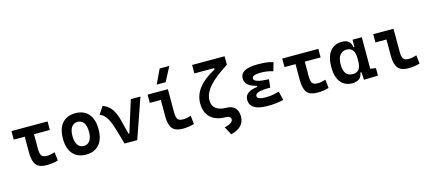

<svg xmlns="http://www.w3.org/2000/svg" viewBox="-68 -1484 5409 2408"><g transform="rotate(-15 2636.5 -280.5)"><path d="M363.3 9.8Q272 9.8 231.9 -39.1Q191.9 -87.9 191.9 -195.3V-406.7H48.8V-517.6H517.6V-406.7H312V-219.7Q312 -158.2 328.6 -130.4Q345.2 -102.5 402.3 -102.5Q422.4 -102.5 447.8 -107.2Q473.1 -111.8 502.9 -121.1L514.6 -10.7Q477.1 0 439.9 4.9Q402.8 9.8 363.3 9.8Z M878.9 9.8Q768.6 9.8 708 -60.5Q647.5 -130.9 647.5 -258.8Q647.5 -387.2 708 -457.3Q768.6 -527.3 878.9 -527.3Q989.3 -527.3 1049.8 -457.3Q1110.4 -387.2 1110.4 -258.8Q1110.4 -130.9 1049.8 -60.5Q989.3 9.8 878.9 9.8ZM878.9 -102.5Q930.2 -102.5 958.3 -143.3Q986.3 -184.1 986.3 -258.8Q986.3 -334 958.3 -374.5Q930.2 -415 878.9 -415Q827.6 -415 799.6 -374.5Q771.5 -334 771.5 -258.8Q771.5 -184.1 799.6 -143.3Q827.6 -102.5 878.9 -102.5Z M1378.9 0 1323.7 -190.4Q1293.9 -292.5 1259 -351.3Q1224.1 -410.2 1169.9 -429.7L1234.4 -527.3Q1302.7 -502 1344.2 -447.5Q1385.7 -393.1 1412.6 -288.1L1459 -105H1469.2L1598.6 -517.6H1723.6L1543.5 0Z M2130.9 9.8Q2039.6 9.8 1999.5 -39.1Q1959.5 -87.9 1959.5 -195.3V-410.2H1816.4V-517.6H2079.6V-219.7Q2079.6 -158.2 2096.2 -130.4Q2112.8 -102.5 2169.9 -102.5Q2210 -102.5 2270.5 -121.1L2282.2 -10.7Q2243.7 0 2207.8 4.9Q2171.9 9.8 2130.9 9.8ZM1959.5 -609.4 2047.4 -794.9H2172.9L2075.2 -609.4Z M2701.2 234.4 2645 129.4Q2754.9 104 2754.9 54.2Q2754.9 33.2 2738.8 21.5Q2722.7 9.8 2693.8 9.8Q2565.4 9.8 2495.1 -54.9Q2424.8 -119.6 2424.8 -240.2Q2424.8 -456.5 2708.5 -604.5V-622.6H2452.1V-732.4H2874V-622.6Q2702.1 -513.7 2624.5 -424.3Q2546.9 -335 2546.9 -245.1Q2546.9 -175.8 2594.2 -139.2Q2641.6 -102.5 2727.5 -102.5Q2798.8 -102.5 2837.9 -63Q2877 -23.4 2877 49.3Q2877 191.9 2701.2 234.4Z M3235.4 9.8Q3005.9 9.8 3005.9 -131.8Q3005.9 -235.4 3169.9 -255.4V-269.5Q3020.5 -304.7 3020.5 -403.8Q3020.5 -527.3 3243.2 -527.3Q3385.3 -527.3 3447.3 -501.5L3415.5 -392.1Q3346.7 -416.5 3253.9 -416.5Q3144.5 -416.5 3144.5 -369.6Q3144.5 -316.4 3336.9 -310.1L3325.2 -204.1H3309.6Q3129.9 -204.1 3129.9 -148.9Q3129.9 -101.1 3239.3 -101.1Q3301.8 -101.1 3342.5 -110.4Q3383.3 -119.6 3415.5 -127.9L3442.4 -13.7Q3402.3 -2.9 3350.1 3.4Q3297.9 9.8 3235.4 9.8Z M3878.9 9.8Q3787.6 9.8 3747.6 -39.1Q3707.5 -87.9 3707.5 -195.3V-406.7H3564.5V-517.6H4033.2V-406.7H3827.6V-219.7Q3827.6 -158.2 3844.2 -130.4Q3860.8 -102.5 3918 -102.5Q3938 -102.5 3963.4 -107.2Q3988.8 -111.8 4018.6 -121.1L4030.3 -10.7Q3992.7 0 3955.6 4.9Q3918.5 9.8 3878.9 9.8Z M4335.9 9.8Q4238.3 9.8 4184.6 -58.3Q4130.9 -126.5 4130.9 -253.9Q4130.9 -384.3 4185.3 -455.8Q4239.7 -527.3 4339.4 -527.3Q4452.1 -527.3 4463.9 -423.8H4477.1V-517.6H4597.7V-108.4L4668.9 -97.7V0L4485.8 4.9L4480 -93.8H4464.8Q4460 -42 4425.5 -16.1Q4391.1 9.8 4335.9 9.8ZM4477.1 -235.4V-282.2Q4477.1 -348.1 4450.2 -382.8Q4423.3 -417.5 4371.6 -417.5Q4314.9 -417.5 4283.9 -375Q4252.9 -332.5 4252.9 -253.9Q4252.9 -100.1 4370.6 -100.1Q4425.8 -100.1 4451.4 -134.8Q4477.1 -169.4 4477.1 -235.4Z M5060.5 9.8Q4969.2 9.8 4929.2 -39.1Q4889.2 -87.9 4889.2 -195.3V-410.2H4746.1V-517.6H5009.3V-219.7Q5009.3 -158.2 5025.9 -130.4Q5042.5 -102.5 5099.6 -102.5Q5139.6 -102.5 5200.2 -121.1L5211.9 -10.7Q5173.3 0 5137.5 4.9Q5101.6 9.8 5060.5 9.8Z"/></g></svg>

Font: CaskaydiaCove NFP SemiBold
Style: Regular
Weight: 600
Designer: Aaron Bell
Foundry: Saja Typeworks
Version: Version 2111.001; VTT 6.35;Nerd Fonts 3.1.1